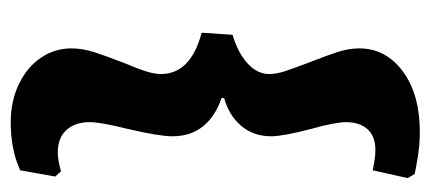

<svg xmlns="http://www.w3.org/2000/svg" viewBox="-248 -448 822 367"><g transform="rotate(90 163.5 -265.0)"><path d="M73 10Q73 -11 80 -33Q87 -55 101 -91Q112 -117 117 -133Q122 -149 122 -161Q122 -218 43 -239L47 -298Q81 -308 101.5 -326.5Q122 -345 122 -368Q122 -382 116.5 -398.5Q111 -415 100 -444Q87 -477 80 -498.5Q73 -520 73 -540Q73 -591 117 -623.5Q161 -656 233 -656Q256 -656 281 -652Q306 -648 313 -646L321 -633L306 -566Q302 -567 289.5 -569Q277 -571 267 -571Q241 -571 227.5 -556Q214 -541 214 -515Q214 -494 227 -448Q241 -394 241 -372Q241 -338 221 -314.5Q201 -291 168 -282V-277Q203 -265 222 -241.5Q241 -218 241 -183Q241 -158 227 -98Q214 -46 214 -25Q214 3 229 19.5Q244 36 271 36Q282 36 293.5 33.5Q305 31 308 30L318 41L306 108Q303 109 292 113.5Q281 118 260.5 122Q240 126 214 126Q174 126 141.5 110.5Q109 95 91 68.5Q73 42 73 10Z"/></g></svg>

Font: Alegreya ExtraBold
Style: Regular
Weight: 800
Designer: Juan Pablo del Peral
Foundry: Huerta Tipografica
Version: Version 2.007; ttfautohint (v1.6)